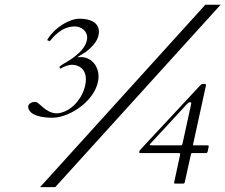

<svg xmlns="http://www.w3.org/2000/svg" viewBox="-20 -751 937 798"><path d="M146.5 26.9H209.5L897 -731.4H833.5ZM96.7 -308.1C99.6 -267.6 163.1 -261.7 198.2 -261.7C272.9 -261.7 389.6 -340.3 389.6 -434.6C389.6 -470.7 364.7 -513.7 315.4 -513.7C314 -513.7 313 -513.7 301.8 -513.2C302.2 -515.1 329.6 -529.8 336.9 -535.2C367.2 -559.6 391.1 -585 391.1 -619.1C391.1 -652.8 362.3 -673.3 310.5 -673.3C269.5 -673.3 210 -638.2 179.7 -590.8C179.7 -590.8 176.3 -585.4 176.3 -585C175.8 -582.5 186 -580.6 187.5 -580.6C201.7 -598.1 236.8 -641.1 290.5 -641.1C318.8 -641.1 342.3 -621.1 342.3 -595.7C342.3 -549.8 288.6 -510.7 246.6 -487.3C242.2 -484.9 227.5 -475.6 227.5 -472.7C227.5 -468.3 229.5 -466.3 231.9 -466.3C232.4 -466.3 232.9 -466.3 233.4 -466.8C246.1 -475.1 268.1 -481.9 277.8 -481.9C308.1 -481.9 336.9 -464.4 336.9 -421.4C336.9 -361.3 285.2 -285.2 217.3 -279.8C167.5 -280.3 144 -327.6 126.5 -327.6C113.3 -327.6 99.6 -322.3 96.7 -308.1ZM564.9 -114.7H717.8C726.6 -114.7 729 -114.7 729 -111.3C729 -110.4 729 -107.9 703.6 7.8C703.6 10.3 704.6 12.2 708.5 12.2H741.7C745.6 12.2 748 7.8 748 5.9L773.4 -108.9C774.9 -114.3 774.9 -114.7 779.3 -114.7H835.4C839.8 -114.7 841.8 -116.7 843.3 -121.6L847.7 -143.1C847.7 -147 843.3 -147 838.9 -147H787.6C783.7 -147 782.2 -147 782.2 -148.9C782.2 -149.9 782.7 -151.9 783.2 -154.3C836.4 -396 836.4 -396.5 836.4 -397.5C836.4 -402.3 831.5 -402.3 825.7 -402.3C820.8 -402.3 818.4 -402.3 812 -396L561.5 -127C560.1 -125.5 558.6 -121.6 558.6 -118.2C558.6 -114.7 562 -114.7 564.9 -114.7ZM611.3 -147C604.5 -147 602.1 -147.5 602.1 -149.4C602.1 -150.4 605.5 -153.8 606.4 -155.3L758.8 -320.3C761.7 -323.2 765.6 -326.2 769 -326.2C773.4 -326.2 774.9 -324.2 774.9 -320.8C774.9 -318.8 773.9 -316.9 738.3 -152.8C737.3 -149.9 735.8 -147 730.5 -147Z"/></svg>

Font: Cardo
Style: Italic
Weight: 400
Designer: David J. Perry
Foundry: David J. Perry
Version: Version 0.99